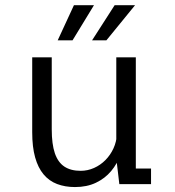

<svg xmlns="http://www.w3.org/2000/svg" viewBox="-20 -726 690 757"><path d="M275.5 11.5Q236.5 11.5 205 -0.5Q173.5 -12.5 151.8 -38.5Q130 -64.5 118.5 -105.5Q107 -146.5 107 -204.5V-500H184V-216Q184 -158 196.2 -122Q208.5 -86 233.8 -69.2Q259 -52.5 298 -52.5Q325.5 -52.5 350.8 -63.8Q376 -75 395.8 -95Q415.5 -115 427.5 -141.2Q439.5 -167.5 441 -198L467.5 -192Q467.5 -153 455 -116.8Q442.5 -80.5 418.2 -51.5Q394 -22.5 358.2 -5.5Q322.5 11.5 275.5 11.5ZM450.5 0 438.5 -101.5V-500H515.5V-40.5L497.5 -61.5H575.5V0ZM343 -567 432 -705.5H512.5L399.5 -567ZM207.5 -567 271.5 -705.5H350.5L266 -567Z"/></svg>

Font: Trispace Thin Light
Style: Regular
Weight: 300
Version: Version 1.210